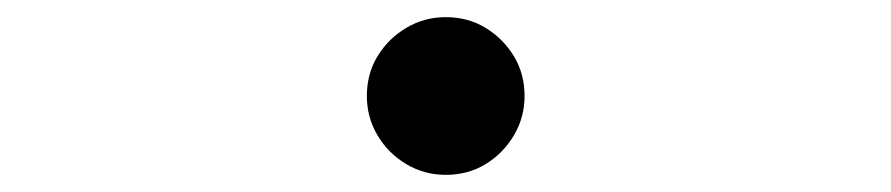

<svg xmlns="http://www.w3.org/2000/svg" viewBox="-20 -492 1040 224"><path d="M500 -288Q475 -288 454 -300.5Q433 -313 420.5 -334Q408 -355 408 -380Q408 -406 420.5 -426.5Q433 -447 454 -459.5Q475 -472 500 -472Q526 -472 546.5 -459.5Q567 -447 579.5 -426.5Q592 -406 592 -380Q592 -355 579.5 -334Q567 -313 546.5 -300.5Q526 -288 500 -288Z"/></svg>

Font: Noto Serif SC
Style: Regular
Weight: 400
Designer: Ryoko NISHIZUKA 西塚涼子 (kana & ideographs); Frank Grießhammer (Latin, Greek & Cyrillic); Wenlong ZHANG 张文龙 (bopomofo); San
Foundry: Adobe
Version: Version 2.002-H1;hotconv 1.1.0;makeotfexe 2.6.0